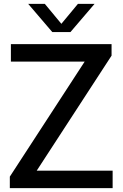

<svg xmlns="http://www.w3.org/2000/svg" viewBox="-20 -967 630 987"><path d="M30.5 0V-59L430 -673L434.5 -650.5H36V-740H553.5V-681L154 -67L150 -89.5H559V0ZM249 -802 125 -947H210.5L305.5 -832.5H285.5L380.5 -947H466L342 -802Z"/></svg>

Font: Encode Sans SC Medium
Style: Regular
Weight: 500
Version: Version 3.002